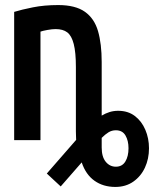

<svg xmlns="http://www.w3.org/2000/svg" viewBox="-20 -554 609 759"><path d="M436 185Q388 185 353.5 160.5Q319 136 303 88L220 183L165 132L281 -1Q281 -7 280.5 -16Q280 -25 280 -34.5Q280 -44 280 -48V-289Q280 -347 271.5 -380Q263 -413 246 -426Q229 -439 200 -439Q186 -439 167 -435.5Q148 -432 140 -429V0H36V-507Q65 -516 110 -525Q155 -534 210 -534Q278 -534 315.5 -507.5Q353 -481 367.5 -431Q382 -381 382 -309V-97Q397 -106 413 -111Q429 -116 447 -116Q486 -116 513 -95.5Q540 -75 554.5 -41Q569 -7 569 32Q569 74 553 108.5Q537 143 507 164Q477 185 436 185ZM438 105Q463 105 475.5 84.5Q488 64 488 32Q488 2 476 -18.5Q464 -39 438 -39Q422 -39 409 -31Q396 -23 382 -9V29Q382 66 398 85.5Q414 105 438 105Z"/></svg>

Font: Ubuntu Sans Mono Medium
Style: Regular
Weight: 500
Monospace: yes
Designer: Dalton Maag Ltd
Foundry: Dalton Maag Ltd
Version: Version 1.006